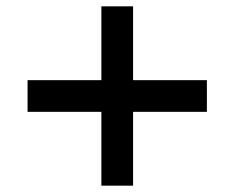

<svg xmlns="http://www.w3.org/2000/svg" viewBox="-20 -653 740 606"><path d="M300 -67V-300H67V-400H300V-633H400V-400H633V-300H400V-67Z"/></svg>

Font: Martian Mono
Style: Regular
Weight: 400
Monospace: yes
Designer: Roman Shamin
Foundry: Evil Martians
Version: Version 1.000; ttfautohint (v1.8.4.7-5d5b)